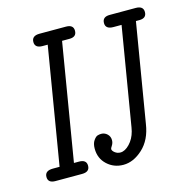

<svg xmlns="http://www.w3.org/2000/svg" viewBox="-94 -702 783 801"><g transform="rotate(-15 297.0 -301.5)"><path d="M19 -26Q19 -53 54 -53H83L167 -558H145Q112 -558 112 -584Q112 -611 146 -611H260Q292 -611 292 -585Q292 -558 261 -558H229L145 -53H167Q199 -53 199 -27Q199 0 166 0H51Q19 0 19 -26ZM244 -88Q244 -110 253 -123Q262 -136 270 -138.5Q278 -141 286 -141Q301 -141 312 -130.5Q323 -120 323 -104Q323 -92 316.5 -82Q310 -72 310 -69Q310 -61 320.5 -53Q331 -45 344 -45Q364 -45 384 -66Q404 -87 412 -118Q415 -130 419 -156L486 -558H451Q417 -558 417 -584Q417 -611 449 -611H561Q594 -611 594 -585Q594 -558 563 -558H548L477 -132Q467 -66 427 -29Q387 8 343 8Q302 8 273 -19Q244 -46 244 -88Z"/></g></svg>

Font: CMU Typewriter Text
Style: LightOblique
Weight: 200
Italic angle: -9.46001°
Version: Version 0.7.0